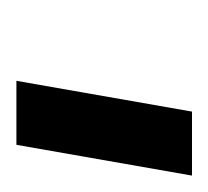

<svg xmlns="http://www.w3.org/2000/svg" viewBox="-30 -685 254 234"><g transform="rotate(90 97.0 -568.0)"><path d="M78.5 -461 116 -675H194L156.5 -461Z"/></g></svg>

Font: Anybody UltraExpanded Regular
Style: Italic
Weight: 400
Width: 9
Italic angle: -10°
Designer: Tyler Finck
Foundry: Etcetera Type Company
Version: Version 1.010; ttfautohint (v1.8.3) -l 8 -r 50 -G 200 -x 14 